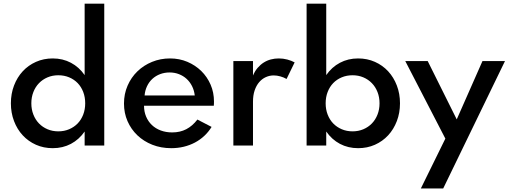

<svg xmlns="http://www.w3.org/2000/svg" viewBox="-20 -802 2803 1058"><path d="M270.9 -480Q325.9 -480 370.9 -456.1Q415.9 -432.3 446.4 -388.2V-781.8H554.5V0H446.4V-77.3Q415.9 -33.2 370.9 -9.3Q325.9 14.5 270.9 14.5Q220.5 14.5 178.2 -4.3Q135.9 -23.2 105.2 -56.4Q74.5 -89.5 57.3 -134.8Q40 -180 40 -232.7Q40 -285.5 57.3 -330.7Q74.5 -375.9 105.2 -409.1Q135.9 -442.3 178.2 -461.1Q220.5 -480 270.9 -480ZM152.7 -232.7Q152.7 -199.1 163.9 -170.7Q175 -142.3 194.8 -121.8Q214.5 -101.4 241.8 -89.8Q269.1 -78.2 301.4 -78.2Q333.6 -78.2 360.9 -89.8Q388.2 -101.4 408 -121.8Q427.7 -142.3 438.6 -170.7Q449.5 -199.1 449.5 -232.7Q449.5 -266.8 438.6 -295.2Q427.7 -323.6 408 -344.1Q388.2 -364.5 360.9 -375.9Q333.6 -387.3 301.4 -387.3Q269.1 -387.3 241.8 -375.7Q214.5 -364.1 194.8 -343.6Q175 -323.2 163.9 -294.8Q152.7 -266.4 152.7 -232.7Z M663.2 -231.4Q663.2 -284.5 683 -330Q702.7 -375.5 737.3 -408.9Q771.8 -442.3 818 -461.1Q864.1 -480 917.3 -480Q968.2 -480 1012.3 -461.4Q1056.4 -442.7 1089.1 -410.7Q1121.8 -378.6 1140.5 -335.5Q1159.1 -292.3 1159.1 -242.7Q1159.1 -236.4 1158.9 -231.1Q1158.6 -225.9 1158.2 -219.5H773.6Q773.6 -186.8 785 -159.8Q796.4 -132.7 816.8 -113.2Q837.3 -93.6 865.9 -83Q894.5 -72.3 929.1 -72.3Q972.3 -72.3 1006.4 -90Q1040.5 -107.7 1067.7 -143.2L1145.9 -102.7Q1129.1 -75 1105.7 -53.2Q1082.3 -31.4 1053.9 -16.4Q1025.5 -1.4 992.5 6.6Q959.5 14.5 923.6 14.5Q867.3 14.5 819.5 -4.3Q771.8 -23.2 737 -56.4Q702.3 -89.5 682.7 -134.3Q663.2 -179.1 663.2 -231.4ZM776.8 -275.9H1053.2Q1050 -304.1 1038.2 -327.5Q1026.4 -350.9 1008.2 -367.5Q990 -384.1 966.1 -393.4Q942.3 -402.7 914.5 -402.7Q886.4 -402.7 862 -393.4Q837.7 -384.1 819.5 -367.3Q801.4 -350.5 790.2 -327Q779.1 -303.6 776.8 -275.9Z M1265.9 -465.5H1374.1V-385.9Q1384.5 -410.5 1399.8 -428.2Q1415 -445.9 1433.4 -457.5Q1451.8 -469.1 1472.7 -474.5Q1493.6 -480 1515.9 -480Q1540.5 -480 1563.4 -473.9Q1586.4 -467.7 1603.6 -458.2L1559.1 -366.8Q1543.6 -375.9 1524.8 -381.1Q1505.9 -386.4 1488.2 -386.4Q1465.5 -386.4 1444.8 -377Q1424.1 -367.7 1408.4 -349.5Q1392.7 -331.4 1383.4 -304.3Q1374.1 -277.3 1374.1 -242.3V0H1265.9Z M1777.7 -781.8V-388.2Q1808.2 -432.3 1853.2 -456.1Q1898.2 -480 1953.2 -480Q2003.6 -480 2045.9 -461.1Q2088.2 -442.3 2118.9 -409.1Q2149.5 -375.9 2166.8 -330.7Q2184.1 -285.5 2184.1 -232.7Q2184.1 -180 2166.8 -134.8Q2149.5 -89.5 2118.9 -56.4Q2088.2 -23.2 2045.9 -4.3Q2003.6 14.5 1953.2 14.5Q1898.2 14.5 1853.2 -9.3Q1808.2 -33.2 1777.7 -77.3V0H1669.5V-781.8ZM1922.7 -78.2Q1955 -78.2 1982.3 -89.8Q2009.5 -101.4 2029.3 -121.8Q2049.1 -142.3 2060.2 -170.7Q2071.4 -199.1 2071.4 -232.7Q2071.4 -266.4 2060.2 -294.8Q2049.1 -323.2 2029.3 -343.6Q2009.5 -364.1 1982.3 -375.7Q1955 -387.3 1922.7 -387.3Q1890.5 -387.3 1863.2 -375.9Q1835.9 -364.5 1816.1 -344.1Q1796.4 -323.6 1785.5 -295.2Q1774.5 -266.8 1774.5 -232.7Q1774.5 -199.1 1785.5 -170.7Q1796.4 -142.3 1816.1 -121.8Q1835.9 -101.4 1863.2 -89.8Q1890.5 -78.2 1922.7 -78.2Z M2336.8 -465.5 2496.8 -144.1 2638.6 -465.5H2762.7L2422.3 236.4H2299.1L2434.1 -38.2L2213.2 -465.5Z"/></svg>

Font: Spartan MB SemBd
Style: Regular
Weight: 600
Designer: Matt Bailey, Mirko Velimirovic
Foundry: Matt Bailey
Version: Version 1.005